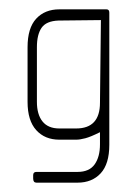

<svg xmlns="http://www.w3.org/2000/svg" viewBox="-20 -314 297 411"><path d="M146 77H58Q51 77 51 68V61Q51 54 58 54H146Q171 54 182.5 38Q194 22 194 -5V-31Q174 -21 162.5 -18Q151 -15 143 -15H107Q76 -15 57.5 -35.5Q39 -56 39 -96V-213Q39 -254 57.5 -274Q76 -294 107 -294H208Q214 -294 214 -287V-4Q214 37 195.5 57Q177 77 146 77ZM105 -270Q79 -269 69 -254.5Q59 -240 59 -213V-96Q59 -69 71 -54Q83 -39 107 -39H143Q194 -39 194 -94L196 -271Z"/></svg>

Font: Chathura Light
Style: Regular
Weight: 300
Designer: Appaji Ambarisha Darbha
Foundry: Aditya Fonts
Version: Version 1.001 2016